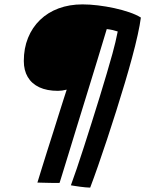

<svg xmlns="http://www.w3.org/2000/svg" viewBox="-20 -677 662 875"><path d="M391 178Q382.5 178 369.8 176.8Q357 175.5 343.8 173.8Q330.5 172 319.5 170.2Q308.5 168.5 303 167.5Q314.5 136.5 329.8 91.5Q345 46.5 362.5 -7.5Q380 -61.5 398.2 -119.5Q416.5 -177.5 434 -234.2Q451.5 -291 466.5 -342Q481.5 -393 492.5 -432.5Q500 -459.5 506 -485Q512 -510.5 516.5 -533.5Q508.5 -536.5 494.5 -539.8Q480.5 -543 466.5 -544.5Q447.5 -480.5 424.2 -404.8Q401 -329 377 -251.2Q353 -173.5 331 -102Q309 -30.5 291.5 27Q274 84.5 263.2 119Q252.5 153.5 251.5 156.5Q242.5 157 227.5 156.8Q212.5 156.5 196.5 156.2Q180.5 156 168 155.5Q155.5 155 150.5 155Q158 131 169.5 93.2Q181 55.5 195.2 11Q209.5 -33.5 223.8 -78.8Q238 -124 250.5 -163.8Q263 -203.5 272 -231.5Q281 -259.5 284 -268.5Q262.5 -263 244 -263Q194 -263 159.2 -279.2Q124.5 -295.5 106.5 -326Q88.5 -356.5 88.5 -399Q88.5 -457 107.8 -504.5Q127 -552 162.5 -586.2Q198 -620.5 247.2 -638.8Q296.5 -657 356 -657Q388.5 -657 426 -652.5Q463.5 -648 500.5 -640Q537.5 -632 569.5 -621Q601.5 -610 622 -597Q618 -565.5 607.5 -517.8Q597 -470 581.5 -413Q567.5 -361 549 -299Q530.5 -237 509.8 -171.5Q489 -106 468 -42.2Q447 21.5 427.2 78Q407.5 134.5 391 178Z"/></svg>

Font: Grandstander Thin Medium
Style: Italic
Weight: 500
Italic angle: -15°
Version: Version 1.200